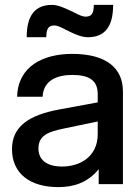

<svg xmlns="http://www.w3.org/2000/svg" viewBox="-20 -752 566 784"><path d="M383 0H482V-379C482 -473 415 -532 275 -532C157 -532 53 -482 50 -357H154C157 -425 215 -446 275 -446C345 -446 379 -423 379 -368V-334L222 -305C97 -282 29 -235 29 -143C29 -43 103 12 218 12C281 12 338 -6 383 -61ZM234 -72C167 -72 137 -102 137 -146C137 -199 177 -214 240 -227L379 -256V-204C379 -111 305 -72 234 -72ZM89 -600H169C169 -636 179 -648 202 -648C220 -648 248 -630 266 -622C289 -611 314 -600 339 -600C407 -600 442 -642 442 -732H363C363 -696 353 -684 329 -684C311 -684 283 -702 266 -709C242 -720 217 -732 192 -732C124 -732 89 -690 89 -600Z"/></svg>

Font: Aspekta 500
Style: Regular
Weight: 500
Designer: Ivo Dolenc
Version: Version 2.100